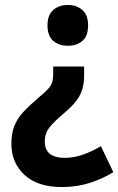

<svg xmlns="http://www.w3.org/2000/svg" viewBox="-20 -564 478 776"><path d="M320 -259Q320 -209 300.5 -175Q281 -141 236 -104Q199 -73 180 -49Q161 -25 161 8Q161 74 242 74Q278 74 314 61.5Q350 49 388 27L438 132Q392 160 340.5 176Q289 192 230 192Q132 192 79 143Q26 94 26 17Q26 -25 38 -55Q50 -85 73.5 -110.5Q97 -136 132 -166Q159 -188 172.5 -202.5Q186 -217 190.5 -231Q195 -245 195 -265V-295H320ZM336 -462Q336 -418 313 -398.5Q290 -379 254 -379Q219 -379 195.5 -398.5Q172 -418 172 -462Q172 -504 195.5 -524Q219 -544 254 -544Q289 -544 312.5 -524Q336 -504 336 -462Z"/></svg>

Font: Noto Sans Gujarati UI SemiCondensed
Style: Bold
Weight: 700
Width: 4
Designer: Jelle Bosma - Monotype Design Team, Universal Thirst
Foundry: Monotype Imaging Inc.
Version: Version 2.106; ttfautohint (v1.8.4.7-5d5b)